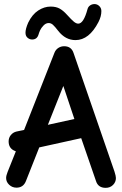

<svg xmlns="http://www.w3.org/2000/svg" viewBox="-20 -907 592 934"><path d="M347.2 -711.9Q298.3 -711.9 263.2 -756.8Q247.1 -777.8 237.5 -786.4Q228 -794.9 216.8 -794.9Q203.1 -794.9 191.7 -783Q180.2 -771 175 -759.5Q169.9 -748 167 -737.8Q159.7 -714.8 136.2 -714.8Q124 -714.8 114 -723.4Q104 -731.9 104 -748Q104 -766.6 117.2 -796.9Q136.7 -836.9 166 -856Q195.3 -875 226.1 -875Q252.9 -875 270.5 -865Q288.1 -855 305.2 -835.9Q328.6 -810.1 339.8 -801Q351.1 -792 360.8 -792Q386.7 -792 405.8 -862.8Q408.7 -874 418.2 -880.6Q427.7 -887.2 439.9 -887.2Q453.1 -887.2 463.1 -877.4Q473.1 -867.7 473.1 -853Q473.1 -827.1 459 -799.8Q413.6 -711.9 347.2 -711.9ZM494.1 6.8Q457 6.8 446.8 -26.9L375 -234.9L170.9 -189.9L106 -25.9Q93.3 5.9 60.1 5.9Q39.6 5.9 24.7 -8.1Q9.8 -22 9.8 -41Q9.8 -52.7 17.1 -70.8L57.1 -170.9Q50.3 -173.3 47.9 -174.8Q22 -187.5 22 -219.2Q22 -236.8 32.7 -250Q43.5 -263.2 60.1 -267.1L97.2 -274.9L245.1 -650.9Q251 -665.5 263.7 -673.8Q276.4 -682.1 292 -682.1Q327.1 -682.1 337.9 -648.9L537.1 -71.8Q543.9 -50.3 543.9 -41Q543.9 -21.5 529.8 -7.3Q515.6 6.8 494.1 6.8ZM212.9 -299.8 341.8 -328.1 288.1 -488.8Z"/></svg>

Font: Comic Neue
Style: Bold
Weight: 700
Designer: Craig Rozynski
Foundry: Craig Rozynski
Version: Version 2.003;hotconv 1.0.109;makeotfexe 2.5.65596